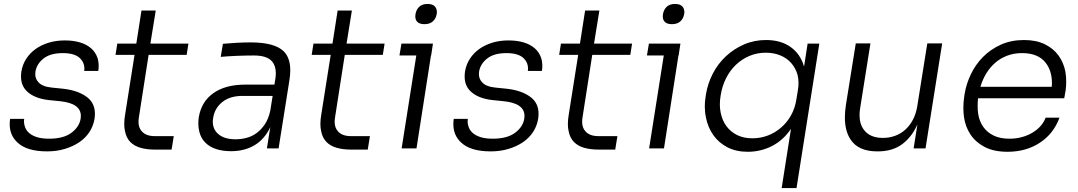

<svg xmlns="http://www.w3.org/2000/svg" viewBox="-20 -749 5441 969"><path d="M218 15Q115 15 68 -30Q29 -66 29 -122Q29 -135 31 -149H102Q101 -143 101 -136Q101 -124 105 -112Q110 -94 124.5 -80Q139 -66 164.5 -57.5Q190 -49 228 -49Q300 -49 340 -78.5Q380 -108 387 -150Q388 -157 388 -164Q388 -227 285 -238L226 -244Q154 -252 116 -288Q86 -317 86 -363Q86 -375 88 -389Q94 -424 112.5 -452.5Q131 -481 159.5 -501.5Q188 -522 225.5 -533.5Q263 -545 307 -545Q350 -545 383.5 -535Q417 -525 439.5 -505.5Q462 -486 472 -457Q478 -438 478 -416Q478 -404 476 -391H405Q406 -397 406 -403Q406 -433 384 -455Q357 -481 297 -481Q234 -481 199.5 -453.5Q165 -426 159 -388Q158 -381 158 -375Q158 -351 174 -334Q193 -312 241 -307L300 -301Q379 -292 424 -255Q459 -225 459 -175Q459 -163 457 -149Q451 -113 431.5 -83Q412 -53 380.5 -31.5Q349 -10 307.5 2.5Q266 15 218 15Z M730 -472 681 -157Q679 -145 679 -134Q679 -105 695 -87Q716 -62 761 -62H857L846 6H762Q721 6 689.5 -3Q658 -12 638 -32Q618 -52 611 -86Q607 -103 607 -123Q607 -144 611 -168L659 -472H563L572 -529H668L694 -696H766L739 -529H931L922 -472Z M1146 14Q1103 14 1070 3Q1037 -8 1015.5 -30Q994 -52 986 -84Q981 -103 981 -125Q981 -140 983 -156Q996 -236 1057 -279Q1118 -322 1218 -322H1365L1369 -347Q1372 -364 1372 -379Q1372 -416 1354 -438Q1328 -469 1262 -469Q1217 -469 1171.5 -467Q1126 -465 1094 -462L1105 -528Q1137 -531 1174 -533Q1211 -535 1245 -535Q1366 -535 1412 -490Q1445 -457 1445 -393Q1445 -369 1440 -340L1386 0H1327L1344 -107Q1315 -46 1264.5 -16Q1214 14 1146 14ZM1169 -46Q1196 -46 1223.5 -53Q1251 -60 1274.5 -77Q1298 -94 1316.5 -121.5Q1335 -149 1344 -190L1356 -265H1204Q1141 -265 1102.5 -234.5Q1064 -204 1056 -155Q1054 -145 1054 -135Q1054 -98 1079 -75Q1109 -46 1169 -46Z M1720 -472 1671 -157Q1669 -145 1669 -134Q1669 -105 1685 -87Q1706 -62 1751 -62H1847L1836 6H1752Q1711 6 1679.5 -3Q1648 -12 1628 -32Q1608 -52 1601 -86Q1597 -103 1597 -123Q1597 -144 1601 -168L1649 -472H1553L1562 -529H1658L1684 -696H1756L1729 -529H1921L1912 -472Z M2007 0 2081 -469H1996L2006 -529H2165L2156 -469H2155L2082 0ZM2122 -627Q2095 -627 2084 -641Q2076 -651 2076 -666Q2076 -672 2077 -678Q2081 -701 2096 -715Q2111 -729 2138 -729Q2165 -729 2176 -715Q2185 -704 2185 -687Q2185 -683 2184 -678Q2180 -655 2164.5 -641Q2149 -627 2122 -627Z M2457 15Q2354 15 2307 -30Q2268 -66 2268 -122Q2268 -135 2270 -149H2341Q2340 -143 2340 -136Q2340 -124 2344 -112Q2349 -94 2363.5 -80Q2378 -66 2403.5 -57.5Q2429 -49 2467 -49Q2539 -49 2579 -78.5Q2619 -108 2626 -150Q2627 -157 2627 -164Q2627 -227 2524 -238L2465 -244Q2393 -252 2355 -288Q2325 -317 2325 -363Q2325 -375 2327 -389Q2333 -424 2351.5 -452.5Q2370 -481 2398.5 -501.5Q2427 -522 2464.5 -533.5Q2502 -545 2546 -545Q2589 -545 2622.5 -535Q2656 -525 2678.5 -505.5Q2701 -486 2711 -457Q2717 -438 2717 -416Q2717 -404 2715 -391H2644Q2645 -397 2645 -403Q2645 -433 2623 -455Q2596 -481 2536 -481Q2473 -481 2438.5 -453.5Q2404 -426 2398 -388Q2397 -381 2397 -375Q2397 -351 2413 -334Q2432 -312 2480 -307L2539 -301Q2618 -292 2663 -255Q2698 -225 2698 -175Q2698 -163 2696 -149Q2690 -113 2670.5 -83Q2651 -53 2619.5 -31.5Q2588 -10 2546.5 2.5Q2505 15 2457 15Z M2969 -472 2920 -157Q2918 -145 2918 -134Q2918 -105 2934 -87Q2955 -62 3000 -62H3096L3085 6H3001Q2960 6 2928.5 -3Q2897 -12 2877 -32Q2857 -52 2850 -86Q2846 -103 2846 -123Q2846 -144 2850 -168L2898 -472H2802L2811 -529H2907L2933 -696H3005L2978 -529H3170L3161 -472Z M3256 0 3330 -469H3245L3255 -529H3414L3405 -469H3404L3331 0ZM3371 -627Q3344 -627 3333 -641Q3325 -651 3325 -666Q3325 -672 3326 -678Q3330 -701 3345 -715Q3360 -729 3387 -729Q3414 -729 3425 -715Q3434 -704 3434 -687Q3434 -683 3433 -678Q3429 -655 3413.5 -641Q3398 -627 3371 -627Z M3925 200 3972 -99Q3934 -42 3877 -12.5Q3820 17 3754 17Q3695 17 3651.5 -5.5Q3608 -28 3580.5 -66.5Q3553 -105 3543 -155Q3537 -183 3537 -212Q3537 -235 3541 -260L3543 -274Q3552 -328 3577.5 -377.5Q3603 -427 3643 -464.5Q3683 -502 3734.5 -524.5Q3786 -547 3846 -547Q3921 -547 3970.5 -511.5Q4020 -476 4038 -413L4056 -529H4115L4000 200ZM3777 -51Q3818 -51 3855 -65Q3892 -79 3922 -105Q3952 -131 3972 -166.5Q3992 -202 3999 -246L4007 -295Q4010 -313 4010 -330Q4010 -352 4005 -372Q3995 -406 3973 -431Q3951 -456 3918 -469.5Q3885 -483 3845 -483Q3800 -483 3761.5 -466.5Q3723 -450 3693 -421Q3663 -392 3643.5 -352.5Q3624 -313 3617 -267Q3613 -244 3613 -222Q3613 -201 3617 -181Q3625 -141 3646 -112.5Q3667 -84 3700 -67.5Q3733 -51 3777 -51Z M4407 15Q4311 15 4272 -46Q4244 -89 4244 -156Q4244 -185 4249 -218L4299 -530H4373L4321 -203Q4318 -184 4318 -168Q4318 -123 4340 -94Q4370 -53 4436 -53Q4469 -53 4498.5 -64Q4528 -75 4550.5 -96Q4573 -117 4588 -146Q4603 -175 4609 -211L4660 -530H4735L4651 0H4591L4610 -121Q4581 -56 4532 -20.5Q4483 15 4411 15Z M5065 17Q4996 17 4950 -7Q4904 -31 4878 -70Q4852 -109 4845 -159Q4842 -182 4842 -205Q4842 -232 4846 -259L4848 -273Q4856 -324 4879.5 -373.5Q4903 -423 4941 -461.5Q4979 -500 5031 -523.5Q5083 -547 5148 -547Q5210 -547 5253.5 -525.5Q5297 -504 5322.5 -468.5Q5348 -433 5357 -387Q5361 -362 5361 -337Q5361 -315 5358 -292L5351 -253H4916Q4914 -233 4914 -215Q4914 -193 4917 -173Q4923 -136 4942.5 -108.5Q4962 -81 4994.5 -65Q5027 -49 5075 -49Q5109 -49 5139 -57.5Q5169 -66 5192.5 -80.5Q5216 -95 5232.5 -114Q5249 -133 5257 -155H5327Q5298 -75 5228.5 -29Q5159 17 5065 17ZM5138 -481Q5097 -481 5063 -468Q5029 -455 5003 -432.5Q4977 -410 4958 -379Q4939 -348 4928 -311H5288Q5289 -320 5289 -329Q5289 -393 5256 -434Q5218 -481 5138 -481Z"/></svg>

Font: Sora Light
Style: Italic
Weight: 300
Designer: Jonathan Barnbrook, Juli√°n Moncada
Version: Version 1.000